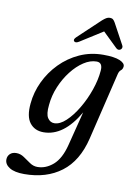

<svg xmlns="http://www.w3.org/2000/svg" viewBox="-152 -722 731 1033"><g transform="rotate(10 213.5 -205.0)"><path d="M368.5 -0.5Q338 126 256.5 187.5Q175 249 54 249Q1.5 249 -26 232Q-53.5 215 -53.5 188.5Q-53.5 170 -40.8 157.5Q-28 145 -6 145Q16.5 145 36.2 158.5Q56 172 75.5 185.5Q95 199 117.5 199Q163.5 199 203 164.8Q242.5 130.5 262 54L309.5 -133Q227.5 9.5 117 9.5Q69 9.5 42.2 -25Q15.5 -59.5 22.5 -131Q28 -193 55.5 -251.2Q83 -309.5 128.5 -356Q174 -402.5 233.8 -429.8Q293.5 -457 363 -457Q423 -457 452.8 -444.5Q482.5 -432 481 -413.5Q479.5 -398.5 470 -391.5Q460.5 -384.5 456.5 -367ZM121.5 -140Q116 -90 129.8 -69.2Q143.5 -48.5 166 -48.5Q196.5 -48.5 229.2 -79Q262 -109.5 291.2 -158.5Q320.5 -207.5 340 -263.5Q359.5 -319.5 363.5 -370Q367.5 -415 333.5 -415Q299 -415 263.5 -391.8Q228 -368.5 197.5 -329.2Q167 -290 146.5 -241Q126 -192 121.5 -140ZM222.5 -504Q203.5 -492 195 -501.5Q187.5 -510.5 203 -525L323 -638Q334.5 -648 343.5 -653.5Q352.5 -659 363.5 -659Q374.5 -659 380.8 -653.5Q387 -648 392.5 -638L454 -524.5Q458 -517.5 456 -511Q454 -504.5 449.5 -501.5Q437 -493 425 -504L345 -581.5Z"/></g></svg>

Font: Fraunces 72pt S050
Style: Italic
Weight: 400
Italic angle: -16°
Version: Version 1.000; ttfautohint (v1.8.3)